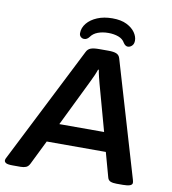

<svg xmlns="http://www.w3.org/2000/svg" viewBox="-105 -960 934 1043"><g transform="rotate(10 362.0 -438.5)"><path d="M35 2Q8 2 -1.5 -3.5Q-11 -9 -11 -18Q-11 -25 -5 -35L318 -673Q326 -690 342 -696Q358 -702 388 -702H439Q469 -702 484 -695.5Q499 -689 504 -672L692 -35Q695 -25 695 -18Q695 2 644 2H608Q588 2 575 -3Q562 -8 558 -24L521 -158H195L129 -24Q121 -8 108.5 -3Q96 2 79 2ZM370 -517 246 -263H493L423 -517Q419 -532 414 -552Q409 -572 406 -591H402Q397 -576 388.5 -556.5Q380 -537 370 -517ZM298 -742Q287 -742 279 -749.5Q271 -757 271 -769Q271 -799 291.5 -824Q312 -849 348 -864Q384 -879 431 -879Q479 -879 510 -863.5Q541 -848 556.5 -825.5Q572 -803 572 -781Q572 -762 561.5 -752Q551 -742 539 -742Q525 -742 514 -759Q503 -779 478.5 -788Q454 -797 423 -797Q391 -797 365.5 -787.5Q340 -778 326 -758Q314 -742 298 -742Z"/></g></svg>

Font: Asap Expanded Expanded SemiBold
Style: Italic
Weight: 600
Width: 7
Italic angle: -6°
Designer: Pablo Cosgaya
Foundry: Omnibus-Type
Version: Version 3.001; ttfautohint (v1.8.4.7-5d5b)